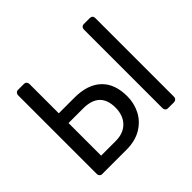

<svg xmlns="http://www.w3.org/2000/svg" viewBox="-156 -915 1129 1129"><g transform="rotate(-45 408.5 -350.0)"><path d="M87.9 -22.9V-676.8Q87.9 -686.5 94 -693.4Q100.1 -700.2 109.9 -700.2H158.2Q169.4 -700.2 175.8 -693.6Q182.1 -687 182.1 -676.8V-433.1H312Q420.9 -433.1 479.5 -378.2Q538.1 -323.2 538.1 -219.2Q538.1 -161.1 512.5 -111.1Q486.8 -61 435.8 -30.5Q384.8 0 312 0H109.9Q100.1 0 94 -6.6Q87.9 -13.2 87.9 -22.9ZM182.1 -81.1H303.2Q368.2 -81.1 405 -119.1Q441.9 -157.2 441.9 -221.2Q441.9 -352.1 303.2 -352.1H182.1ZM634.8 -22.9V-676.8Q634.8 -686.5 640.9 -693.4Q647 -700.2 657.2 -700.2H707Q718.3 -700.2 724.1 -694.1Q730 -688 730 -676.8V-22.9Q730 -13.2 723.4 -6.6Q716.8 0 707 0H657.2Q647 0 640.9 -6.6Q634.8 -13.2 634.8 -22.9Z"/></g></svg>

Font: Rubik AZ
Style: Regular
Weight: 400
Designer: Hubert and Fischer
Foundry: Hubert & Fischer
Version: Version 2.000